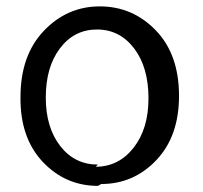

<svg xmlns="http://www.w3.org/2000/svg" viewBox="-20 -570 642 608"><path d="M300.8 12.7C369.1 12.7 427.7 -12.7 475.6 -63.5C523.4 -114.3 546.9 -181.6 546.9 -266.6C546.9 -353.5 522.5 -422.9 473.6 -473.6C424.8 -524.4 365.2 -549.8 295.9 -549.8C226.6 -549.8 167 -523.4 118.2 -471.7C69.3 -419.9 44.9 -350.6 44.9 -262.7C43.9 -176.8 67.4 -108.4 115.2 -57.6C163.1 -6.8 221.7 18.6 290 18.6ZM290 -48.8C241.2 -48.8 201.2 -68.4 170.9 -107.4C140.6 -146.5 125 -197.3 125 -260.7C125 -325.2 139.6 -377 169.9 -417C200.2 -457 239.3 -476.6 287.1 -476.6C335.9 -476.6 375 -456.1 405.3 -416C435.5 -376 450.2 -323.2 450.2 -258.8C450.2 -194.3 434.6 -142.6 403.3 -102.5C372.1 -62.5 332 -42 283.2 -42Z"/></svg>

Font: Gen Shin Gothic P Normal
Style: Regular
Weight: 300
Designer: [Source Han Sans]
Ryoko NISHIZUKA  (kana & ideographs); Paul D. Hunt (Latin, Greek & Cyrillic); Wenlong ZHANG  (bopomofo
Version: Version 1.002.20150607